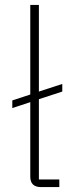

<svg xmlns="http://www.w3.org/2000/svg" viewBox="-20 -760 301 780"><path d="M221 -31H138V-357L233 -388V-419L138 -388V-740H103V-376L30 -352V-321L103 -345V-42C103 -15 117 0 146 0H221Z"/></svg>

Font: IBM Plex Arabic ExtraLight
Style: Regular
Weight: 200
Designer: Mike Abbink, Paul van der Laan, Pieter van Rosmalen, Wael Morcos, Khajak Apelian
Foundry: Bold Monday
Version: Version 1.0